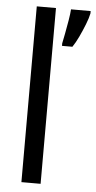

<svg xmlns="http://www.w3.org/2000/svg" viewBox="-54 -793 412 827"><g transform="rotate(5 152.0 -380.0)"><path d="M154 0H71V-760H154ZM304 -750Q300 -730 289 -702Q278 -674 265 -646.5Q252 -619 239 -600H194V-611Q197 -625 202.5 -653.5Q208 -682 213 -712Q218 -742 219 -760H304Z"/></g></svg>

Font: Noto Sans Thai Cond
Style: Regular
Weight: 400
Width: 3
Designer: Monotype Design Team
Foundry: Monotype Imaging Inc.
Version: Version 2.002; ttfautohint (v1.8.4.7-5d5b)